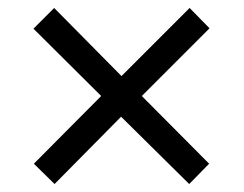

<svg xmlns="http://www.w3.org/2000/svg" viewBox="-20 -594 612 482"><path d="M456 -574 506 -523 336 -353 505 -183 455 -132 284 -301 117 -132 65 -183 234 -353 64 -522 116 -574 285 -403Z"/></svg>

Font: Noto Sans Tirhuta
Style: Regular
Weight: 400
Designer: Monotype Design Team
Foundry: Monotype Imaging Inc.
Version: Version 2.003; ttfautohint (v1.8.4.7-5d5b)